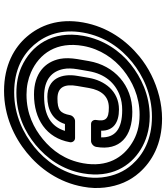

<svg xmlns="http://www.w3.org/2000/svg" viewBox="44 -830 821 949"><g transform="rotate(90 454.5 -355.5)"><path d="M459 -179C523 -179 574 -206 593 -266H627C606 -198 551 -163 456 -163C371 -163 332 -203 321 -259C317 -279 318 -302 322 -327L332 -385C346 -464 390 -514 452 -537C473 -545 497 -549 524 -549C619 -549 661 -513 659 -445H626C627 -506 585 -533 521 -533C429 -533 378 -460 365 -385L355 -327C342 -252 367 -179 459 -179ZM282 -385 272 -327C267 -296 266 -267 271 -241C286 -167 343 -113 447 -113C568 -113 662 -173 683 -291C685 -302 677 -316 662 -316H578C567 -316 552 -306 549 -291C540 -243 524 -229 467 -229C410 -229 394 -265 405 -327L415 -385C426 -446 456 -483 512 -483C568 -483 581 -467 573 -420C571 -409 578 -395 593 -395H677C688 -395 703 -405 706 -420C727 -538 654 -599 533 -599C401 -599 304 -510 282 -385ZM157 -356C130 -204 204 -99 311 -51C349 -34 392 -26 439 -26C547 -26 633 -69 696 -121C762 -176 819 -252 837 -356C861 -494 803 -589 718 -641C677 -666 623 -685 555 -685C450 -685 362 -642 298 -591C231 -538 175 -456 157 -356ZM207 -356C222 -441 270 -509 326 -554C381 -598 456 -635 547 -635C606 -635 651 -620 686 -598C760 -553 808 -474 787 -356C771 -267 725 -204 668 -157C613 -112 542 -76 448 -76C407 -76 370 -84 338 -98C244 -139 184 -226 207 -356ZM141 -356C160 -463 218 -542 287 -598C354 -652 446 -696 557 -696C670 -696 745 -652 793 -598C828 -559 850 -509 857 -448C860 -419 859 -388 853 -356C834 -251 775 -170 706 -114C639 -60 547 -15 437 -15C323 -15 249 -59 202 -113C153 -170 122 -248 141 -356ZM91 -356C69 -233 106 -142 161 -78C214 -16 302 35 429 35C553 35 658 -15 734 -77C813 -141 882 -236 903 -356C910 -393 911 -428 907 -462C899 -531 874 -588 833 -634C779 -695 693 -746 566 -746C529 -746 492 -741 456 -732C381 -713 314 -679 259 -634C181 -570 113 -478 91 -356Z"/></g></svg>

Font: Asimov
Style: WidOuIt
Weight: 500
Designer: Google
Version: Version 2.000980; 2014